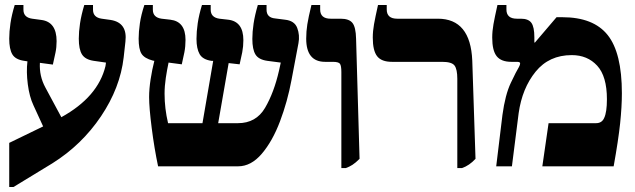

<svg xmlns="http://www.w3.org/2000/svg" viewBox="-20 -667 2547 770"><path d="M190 -12Q308 -86 385 -200.5Q462 -315 476 -437L483 -500Q492 -576 424 -587L388 -592Q353 -597 353 -628V-647H318Q306 -607 301 -573.5Q296 -540 296 -512Q296 -469 309 -448.5Q322 -428 356 -423L405 -416L403 -402Q373 -278 226 -197L162 -316Q137 -362 140 -415L192 -408Q198 -435 202.5 -456Q207 -477 207 -502Q207 -579 146 -587L109 -592Q74 -597 74 -628V-647H39Q27 -608 22 -574Q17 -540 17 -512Q17 -470 29.5 -449Q42 -428 77 -423L90 -421Q85 -379 91.5 -329Q98 -279 114 -245L153 -160L17 -94V83H34Z M614 0H935Q987 0 1030 -50.5Q1073 -101 1103 -180.5Q1133 -260 1149 -346L1177 -494Q1183 -526 1172 -555Q1161 -584 1123 -588L1084 -593Q1049 -596 1049 -628V-647H1014Q1002 -606 997 -572.5Q992 -539 992 -511Q992 -469 1004.5 -448.5Q1017 -428 1052 -423L1106 -416L1099 -384Q1079 -296 1043 -234.5Q1007 -173 934 -173H855L897 -414L941 -409Q947 -434 951.5 -457.5Q956 -481 956 -506Q956 -581 895 -588L860 -592Q825 -597 825 -628V-647H790Q778 -608 773 -574Q768 -540 768 -511Q768 -472 780.5 -450Q793 -428 828 -423H835L792 -173H654Q640 -232 640 -291Q640 -322 645 -355Q650 -388 656 -416L709 -409Q715 -434 719.5 -457.5Q724 -481 724 -507Q724 -581 663 -588L628 -592Q593 -597 593 -628V-647H559Q546 -608 541 -573.5Q536 -539 536 -512Q536 -470 547.5 -451.5Q559 -433 593 -424L599 -423Q590 -388 584 -349Q578 -310 578 -278Q578 -235 588.5 -153Q599 -71 614 0Z M1349 7H1367Q1381 2 1393.5 -6Q1406 -14 1422 -30L1408 -512Q1407 -558 1393.5 -575Q1380 -592 1346 -592H1306Q1264 -592 1264 -629V-647H1229Q1217 -598 1212.5 -569.5Q1208 -541 1208 -512Q1208 -419 1284 -419H1315Q1338 -419 1343.5 -411Q1349 -403 1349 -378Z M1814 7H1833Q1862 -3 1887 -30L1874 -424Q1867 -592 1736 -592H1573Q1531 -592 1531 -629V-647H1496Q1485 -598 1480 -570Q1475 -542 1475 -516Q1475 -464 1492.5 -441.5Q1510 -419 1552 -419H1753Q1792 -419 1803 -404Q1814 -389 1814 -351Z M1970 0H2033L2060 -213Q2074 -313 2128 -379.5Q2182 -446 2273 -446Q2336 -446 2375 -403.5Q2414 -361 2414 -269Q2414 -217 2403 -194Q2394 -173 2370 -173H2180L2155 0H2441Q2460 -106 2467 -172.5Q2474 -239 2474 -293Q2474 -455 2417 -526.5Q2360 -598 2235 -598H2212L2125 -496L2123 -497V-517Q2123 -559 2111 -575.5Q2099 -592 2069 -592H2053Q2011 -592 2011 -629V-647H1975Q1964 -598 1959 -570Q1954 -542 1954 -516Q1954 -464 1972 -441.5Q1990 -419 2031 -419H2053Q2066 -419 2066 -413Q2066 -407 2061 -398Q2051 -382 2028.5 -334.5Q2006 -287 1995 -206Z"/></svg>

Font: Noto Serif Hebrew SemiCondensed Extra
Style: Regular
Weight: 800
Width: 4
Designer: Monotype Design Team
Foundry: Monotype Imaging Inc.
Version: Version 1.901